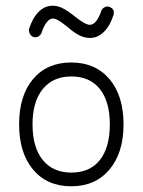

<svg xmlns="http://www.w3.org/2000/svg" viewBox="-20 -640 500 673"><path d="M230 13Q145 13 96 -45.5Q47 -104 47 -204Q47 -305 96 -363Q145 -421 230 -421Q314 -421 363.5 -363Q413 -305 413 -204Q413 -104 363.5 -45.5Q314 13 230 13ZM230 -35Q295 -35 330 -79Q365 -123 365 -204Q365 -284 330 -328Q295 -372 230 -372Q166 -372 130 -328Q94 -284 94 -204Q94 -123 130 -79Q166 -35 230 -35ZM295 -507Q277 -507 258.5 -516Q240 -525 216 -546Q195 -563 184 -569Q173 -575 165 -575Q154 -575 143.5 -561.5Q133 -548 126 -526Q123 -517 115 -512.5Q107 -508 98 -510Q89 -513 84.5 -522Q80 -531 82 -539Q94 -577 115.5 -598.5Q137 -620 165 -620Q182 -620 200 -611Q218 -602 244 -581Q279 -553 295 -553Q307 -553 317.5 -566.5Q328 -580 335 -602Q338 -610 346.5 -614.5Q355 -619 363 -616Q383 -609 378 -588Q366 -550 344.5 -528.5Q323 -507 295 -507Z"/></svg>

Font: Zen Kurenaido
Style: ARC
Weight: 400
Designer: Yoshimichi Ohira
Foundry: Positype
Version: Version 1.001